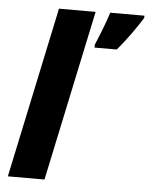

<svg xmlns="http://www.w3.org/2000/svg" viewBox="-54 -806 662 851"><g transform="rotate(5 277.0 -381.0)"><path d="M13 0 174 -760H337L176 0ZM346 -602H445Q477 -640 504.5 -678.5Q532 -717 554 -752V-762H402Q392 -730 375.5 -687.5Q359 -645 346 -615Z"/></g></svg>

Font: Noto Sans Display Extra
Style: Italic
Weight: 800
Italic angle: -12°
Designer: Monotype Design Team
Foundry: Monotype Imaging Inc.
Version: Version 1.900